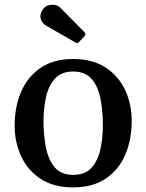

<svg xmlns="http://www.w3.org/2000/svg" viewBox="-20 -781 619 812"><path d="M42 -249.5Q42 -329.5 69.5 -393.2Q97 -457 152 -494.2Q207 -531.5 289.5 -531.5Q372 -531.5 427 -495.2Q482 -459 509.5 -399.5Q537 -340 537 -270Q537 -190 509.5 -126.2Q482 -62.5 427 -25.5Q372 11.5 289.5 11.5Q207 11.5 152 -24.5Q97 -60.5 69.5 -120Q42 -179.5 42 -249.5ZM164 -270Q164 -209.5 174.2 -157.2Q184.5 -105 211.5 -73.2Q238.5 -41.5 289.5 -41.5Q340.5 -41.5 367.8 -72.5Q395 -103.5 405 -151.5Q415 -199.5 415 -250Q415 -310.5 405 -362.8Q395 -415 367.8 -446.8Q340.5 -478.5 289.5 -478.5Q238.5 -478.5 211.5 -447.5Q184.5 -416.5 174.2 -368.5Q164 -320.5 164 -270ZM299.5 -601 174.5 -673Q158.5 -682 152.5 -700.2Q146.5 -718.5 160 -740Q172.5 -759 197.2 -760.8Q222 -762.5 236.5 -747L336.5 -645.5Q345.5 -636.5 337 -627.5L314.5 -604Q310.5 -599.5 307.8 -598.5Q305 -597.5 299.5 -601Z"/></svg>

Font: Besley Medium
Style: Regular
Weight: 500
Designer: Owen Earl
Foundry: indestructible type*
Version: Version 2.001; ttfautohint (v1.8.3)